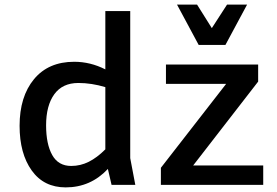

<svg xmlns="http://www.w3.org/2000/svg" viewBox="-20 -802 1200 833"><path d="M464 0 448 -69Q373 11 265 11Q170 11 117.5 -62.5Q65 -136 65 -256Q65 -383 127.5 -458.5Q190 -534 302 -534Q372 -534 437 -501V-754H545V-116L567 0ZM437 -154V-424Q377 -442 320 -442Q251 -442 215.5 -393Q180 -344 180 -258Q180 -177 206.5 -129.5Q233 -82 289 -82Q329 -82 365 -100Q401 -118 437 -154ZM1122 -84V0H678V-74L961 -438H700V-522H1100V-448L818 -84ZM835 -782 899 -680 965 -782H1052L958 -607H842L748 -782Z"/></svg>

Font: Amiko SemiBold
Style: Regular
Weight: 600
Designer: Pablo Impallari, Rodrigo Fuenzalida, Andres Torresi
Foundry: Impallari Type
Version: Version 1.001; ttfautohint (v1.3)